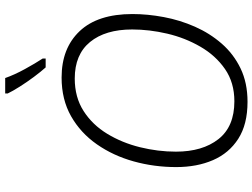

<svg xmlns="http://www.w3.org/2000/svg" viewBox="-140 -848 998 759"><g transform="rotate(-90 359.5 -469.0)"><path d="M336 10Q247 10 190 -26.5Q133 -63 105.5 -126.5Q78 -190 78 -272Q78 -359 100.5 -440Q123 -521 168 -585.5Q213 -650 279 -687.5Q345 -725 432 -725Q548 -725 615.5 -653.5Q683 -582 683 -445Q683 -385 671 -321Q659 -257 633 -198Q607 -139 566 -92Q525 -45 468 -17.5Q411 10 336 10ZM338 -42Q412 -42 465.5 -79Q519 -116 554 -176.5Q589 -237 605.5 -307.5Q622 -378 622 -446Q622 -552 572.5 -612.5Q523 -673 428 -673Q354 -673 299.5 -638Q245 -603 209.5 -544.5Q174 -486 156.5 -415Q139 -344 139 -273Q139 -168 188.5 -105Q238 -42 338 -42ZM472 -788Q455 -807 434.5 -834.5Q414 -862 396 -890.5Q378 -919 369 -938V-948H430Q443 -911 465.5 -870Q488 -829 507 -800V-788Z"/></g></svg>

Font: Noto Sans Light
Style: Italic
Weight: 300
Italic angle: -12°
Designer: Monotype Design Team
Foundry: Monotype Imaging Inc.
Version: Version 2.013; ttfautohint (v1.8.4.7-5d5b)